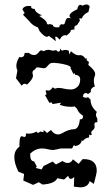

<svg xmlns="http://www.w3.org/2000/svg" viewBox="-20 -655 484 844"><path d="M194.8 -497.6Q190.9 -493.2 186.5 -493.2Q174.8 -493.2 154.3 -517.6L146.5 -534.7Q123.5 -541.5 106 -564.9L81.1 -590.3L88.4 -597.7L78.6 -613.8Q84.5 -628.9 106 -628.9L117.7 -627.9L116.7 -624Q116.7 -616.2 132.8 -615.7Q134.3 -599.6 164.6 -587.9L152.3 -585L174.8 -569.3L184.6 -558.6Q186 -547.4 192.4 -547.4L198.7 -549.3L212.4 -545.4Q212.9 -534.7 230.5 -534.7L241.2 -535.6L241.7 -543L250 -548.8L256.8 -547.4Q262.2 -547.4 264.2 -551.8Q266.1 -556.2 267.6 -561.8Q269 -567.4 272 -571.8Q274.9 -576.2 282.2 -576.2L292 -574.7Q285.6 -579.6 285.6 -585.4Q285.6 -599.1 319.8 -614.3Q323.2 -633.8 333 -633.8Q337.4 -633.8 342.8 -629.9Q352.5 -635.3 359.9 -635.3Q369.1 -635.3 374.5 -626.5L368.7 -602.5Q345.2 -591.3 339.8 -574.2L328.1 -573.7L331.5 -564.5L318.8 -544.9Q306.6 -541.5 306.6 -532.7L308.1 -525.9L292 -523.4Q292 -512.7 272.9 -499L265.6 -500.5Q252.4 -500.5 242.7 -480.5Q230.5 -494.1 225.6 -494.1Q222.7 -494.1 222.7 -489.3L225.6 -473.6ZM194.3 -436 212.9 -432.1 224.1 -434.1Q231.9 -434.1 231.9 -428.7L235.4 -428.2Q244.1 -428.2 244.1 -436L243.2 -441.9L252.4 -432.1Q258.8 -435.5 267.1 -435.5Q275.9 -435.5 282.2 -432.1L284.7 -415.5L292 -429.7Q311.5 -412.1 324.7 -412.1L333 -412.6Q345.7 -412.6 355.5 -397L360.8 -399.9L360.4 -396.5Q360.4 -386.7 371.1 -383.3L368.2 -369.6Q398.4 -345.2 398.4 -329.6Q398.4 -323.7 395.5 -317.4Q392.6 -311 392.6 -303.2Q392.6 -284.7 397.5 -275.4Q378.9 -268.6 378.9 -254.4L379.4 -250.5L367.2 -241.7Q361.3 -246.1 356.4 -246.1Q347.7 -246.1 343.8 -230.5Q352.1 -225.1 357.9 -225.1L367.2 -227.5L377.9 -217.3Q377.9 -187 405.8 -163.1Q401.9 -156.2 401.9 -150.9Q401.9 -142.6 407.7 -133.3V-117.2L403.3 -117.7Q395 -117.7 395 -107.9L396 -98.1Q396 -92.3 393.6 -88.9Q391.1 -85.4 388.4 -83Q385.7 -80.6 383.3 -78.4Q380.9 -76.2 380.9 -72.3L383.3 -62.5L376.5 -60.5L372.1 -64.5L371.6 -50.8Q354.5 -49.3 343.8 -34.7L339.4 -39.1Q336.9 -17.1 309.6 -12.7Q308.6 -16.6 306.6 -16.6Q302.7 -16.6 296.9 -2.4H248L214.8 4.4Q203.1 4.4 189.9 1Q176.8 -2.4 164.6 -2.4Q136.7 -2.4 112.8 20V25.9Q112.8 54.2 129.9 54.2L141.6 77.1L137.2 83.5L163.1 89.8L171.4 74.7L211.4 55.2L226.1 67.9L254.9 52.7Q267.1 61.5 277.8 61.5Q292 61.5 300.8 45.4L325.7 65.4L342.8 44.9L347.2 44.4Q405.3 44.4 405.3 95.2Q405.3 106.9 392.6 153.3L374 141.1Q367.2 168.5 332 168.5L304.7 165.5L306.2 122.6Q297.9 131.3 291.5 131.3Q283.2 131.3 279.8 117.7L261.7 134.3L231.9 128.4Q220.7 152.8 167 156.2L150.4 146L125.5 157.7L82.5 138.7L85.9 109.9L61 99.6Q43 64 43 35.6Q43 5.9 65.4 -10.3V-19Q65.4 -56.2 75.7 -56.2L86.9 -52.7Q94.2 -52.7 94.2 -65.9V-68.4L105.5 -67.4Q124 -67.4 140.6 -76.7Q143.6 -70.8 147.5 -70.8Q150.9 -70.8 156.2 -76.7L171.4 -74.2L171.9 -84L187 -70.3L204.1 -83.5Q217.8 -64 234.9 -64Q243.7 -64 253.9 -69.8Q282.7 -86.9 304.7 -86.9Q327.1 -87.4 331.1 -130.9L335 -130.4Q344.7 -130.4 344.7 -142.6V-145.5Q344.7 -146.5 341.8 -148.4Q338.9 -150.4 334.7 -153.8Q330.6 -157.2 326.2 -162.8Q321.8 -168.5 318.4 -177.2L307.6 -187.5Q304.2 -185.5 293.5 -185.5Q263.7 -185.5 242.2 -194.8L248.5 -203.6L209.5 -197.3L210 -200.2Q210 -204.6 204.6 -204.6L196.8 -203.1L177.7 -237.3Q184.1 -237.3 184.1 -242.7L180.7 -254.9Q180.7 -258.3 184.6 -258.3L192.9 -256.8Q202.1 -256.8 211.9 -271.5Q218.3 -265.6 223.1 -265.6Q226.1 -265.6 228 -267.1Q230 -268.6 236.3 -268.6Q243.7 -268.6 249.8 -267.6Q255.9 -266.6 262.2 -265.1Q268.6 -263.7 275.6 -262.7Q282.7 -261.7 291 -261.7Q308.1 -261.7 320.3 -273.2Q332.5 -284.7 332.5 -305.7Q332.5 -325.2 309.1 -326.2L309.6 -333L302.7 -330.1L288.1 -359.4L292.5 -355.5Q292.5 -359.9 286.9 -363.5Q281.2 -367.2 272.9 -369.6Q264.6 -372.1 254.9 -374Q245.1 -376 236.6 -377Q228 -377.9 222.2 -378.4Q216.3 -378.9 215.8 -378.9Q204.6 -378.9 199.5 -375.2Q194.3 -371.6 190.7 -366.9Q187 -362.3 183.1 -358.6Q179.2 -355 171.4 -355L147 -358.9Q136.2 -358.9 135.7 -351.1Q122.6 -345.2 122.6 -335.4L125 -322.3Q125 -307.6 99.1 -283.2Q94.2 -286.6 87.9 -286.6Q80.6 -286.6 75.7 -277.8L50.3 -311L56.6 -345.2Q51.8 -354.5 51.8 -365.2Q51.8 -382.8 64.9 -404.3L72.3 -403.3Q87.4 -403.3 88.4 -422.4H107.4Q116.7 -413.1 129.4 -413.1Q136.7 -413.1 141.1 -416.3Q145.5 -419.4 148.7 -423.3Q151.9 -427.2 154.5 -430.4Q157.2 -433.6 161.6 -433.6Q166 -433.6 171.4 -429.7Q182.1 -436 194.3 -436Z"/></svg>

Font: Truetypewriter PolyglOTT
Style: Regular
Weight: 400
Designer: Sergey Beatoff a.k.a. Sam_T
Version: Version 3.76